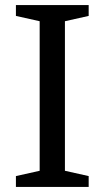

<svg xmlns="http://www.w3.org/2000/svg" viewBox="-20 -740 414 760"><path d="M331 -677V-720H43V-677L137 -656V-64L43 -43V0H331V-43L237 -64V-656Z"/></svg>

Font: Domine
Style: Regular
Weight: 400
Designer: Pablo Impallari, Rodrigo Fuenzalida, Brenda Gallo
Foundry: Pablo Impallari, Rodrigo Fuenzalida, Brenda Gallo
Version: Version 2.000